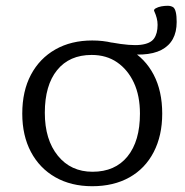

<svg xmlns="http://www.w3.org/2000/svg" viewBox="-20 -637 639 664"><path d="M366 -490Q432 -478 466 -482Q500 -486 512.5 -503.5Q525 -521 525 -551Q525 -563 522 -574.5Q519 -586 514 -597Q510 -603 518 -608Q527 -613 538 -615Q549 -617 560 -617Q571 -617 579 -612Q591 -603 591 -561Q591 -492 538.5 -464.5Q486 -437 380 -456ZM299 7Q226 7 171.5 -24Q117 -55 87 -111.5Q57 -168 57 -244Q57 -322 87 -378.5Q117 -435 171.5 -466Q226 -497 299 -497Q373 -497 427.5 -466Q482 -435 511.5 -378.5Q541 -322 541 -244Q541 -168 511.5 -111Q482 -54 427.5 -23.5Q373 7 299 7ZM300 -43Q378 -43 421 -96Q464 -149 464 -244Q464 -306 443 -351Q422 -396 385 -421.5Q348 -447 297 -447Q220 -447 177.5 -394.5Q135 -342 135 -247Q135 -154 180 -98.5Q225 -43 300 -43Z"/></svg>

Font: Hahmlet Light
Style: Regular
Weight: 300
Designer: Minjoo Ham & Mark Frömberg
Foundry: hypertype
Version: Version 1.002